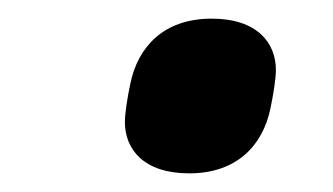

<svg xmlns="http://www.w3.org/2000/svg" viewBox="-20 -553 357 206"><path d="M183 -367C235 -367 262 -398 270 -436C273 -450 276 -468 276 -478C276 -507 256 -533 207 -533C155 -533 128 -502 120 -464C117 -450 114 -432 114 -422C114 -393 134 -367 183 -367Z"/></svg>

Font: Braiins Sans SemiBold
Style: Italic
Weight: 600
Italic angle: -11.31°
Designer: Mike Abbink, Paul van der Laan, Pieter van Rosmalen, Jiri Chlebus, Lubos Buracinsky
Foundry: Bold Monday, Sudetype
Version: Version 1.000;hotconv 1.0.109;makeotfexe 2.5.65596